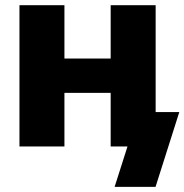

<svg xmlns="http://www.w3.org/2000/svg" viewBox="-20 -566 713 742"><path d="M229 -545.9V-339.8H407.7V-545.9H581.5V0H407.7V-207H229V0H55.2V-545.9ZM422.9 156.2 472.7 0H429.2V-132.8H672.9L581.1 156.2Z"/></svg>

Font: Inter Extra Bold
Style: Regular
Weight: 800
Designer: Rasmus Andersson
Foundry: rsms
Version: Version 4.000;git-3c8e0fc